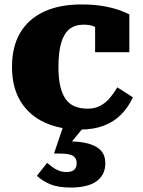

<svg xmlns="http://www.w3.org/2000/svg" viewBox="-20 -572 644 864"><path d="M375 -83Q407 -83 432 -96.5Q457 -110 475.5 -132.5Q494 -155 508 -179L578 -134Q558 -90 525.5 -57Q493 -24 447 -6.5Q401 11 341 11Q250 11 180.5 -21Q111 -53 72.5 -116Q34 -179 34 -271Q34 -362 71 -424.5Q108 -487 178 -519.5Q248 -552 346 -552Q404 -552 447.5 -544Q491 -536 519.5 -525.5Q548 -515 562 -507V-337H408V-491Q422 -491 429.5 -483Q437 -475 440 -464.5Q443 -454 441.5 -444Q440 -434 437 -431Q422 -445 403 -453Q384 -461 356 -461Q317 -461 292 -440.5Q267 -420 255 -378Q243 -336 243 -271Q243 -221 251 -185.5Q259 -150 275 -127Q291 -104 316 -93.5Q341 -83 375 -83ZM361 -5 291 80 286 64Q341 64 378.5 74.5Q416 85 435 106.5Q454 128 454 162Q454 192 442 213Q430 234 409.5 247Q389 260 360.5 266Q332 272 299 272Q243 272 207 257.5Q171 243 146 219L192 161Q203 170 215.5 179.5Q228 189 244 195.5Q260 202 279 202Q304 202 314.5 191.5Q325 181 325 161Q325 141 309.5 130Q294 119 248 119H223L265 -5Z"/></svg>

Font: Roboto Serif ExtraBold
Style: Regular
Weight: 800
Designer: Greg Gazdowicz
Foundry: Commercial Type
Version: Version 1.008